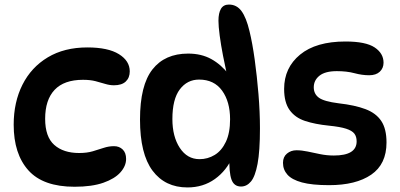

<svg xmlns="http://www.w3.org/2000/svg" viewBox="-20 -808 1755 842"><path d="M307 11Q169 11 104.5 -61Q40 -133 40 -261Q40 -360 78.5 -436.5Q117 -513 189.5 -556.5Q262 -600 363 -600Q454 -600 501.5 -570.5Q549 -541 549 -495Q549 -467 531.5 -450.5Q514 -434 480 -434Q461 -434 441.5 -440Q422 -446 399 -452Q376 -458 344 -458Q261 -458 219.5 -414Q178 -370 178 -287Q178 -208 218 -172.5Q258 -137 327 -137Q361 -137 386.5 -144.5Q412 -152 434.5 -159.5Q457 -167 480 -167Q503 -167 518 -152.5Q533 -138 533 -111Q533 -80 508 -52Q483 -24 433 -6.5Q383 11 307 11Z M802 14Q704 14 649 -59.5Q594 -133 594 -284Q594 -434 648.5 -503.5Q703 -573 805 -573Q863 -573 906.5 -549Q950 -525 984 -481L976 -477Q967 -518 958 -564Q949 -610 943.5 -651.5Q938 -693 938 -717Q938 -751 949 -769.5Q960 -788 984 -788Q1018 -788 1039 -759.5Q1060 -731 1074 -672Q1087 -619 1097 -546.5Q1107 -474 1113.5 -395.5Q1120 -317 1120 -245Q1120 -145 1109.5 -89.5Q1099 -34 1080.5 -12Q1062 10 1037 10Q1006 10 995 -21Q984 -52 986 -122H1001Q974 -60 922.5 -23Q871 14 802 14ZM855 -110Q891 -110 921.5 -128.5Q952 -147 970.5 -186Q989 -225 989 -285Q989 -362 954 -410.5Q919 -459 853 -459Q801 -459 768.5 -416Q736 -373 736 -286Q736 -209 768.5 -159.5Q801 -110 855 -110Z M1495 -626Q1584 -626 1623 -600Q1662 -574 1662 -533Q1662 -509 1645.5 -493.5Q1629 -478 1599 -478Q1568 -478 1534.5 -487Q1501 -496 1457 -496Q1406 -496 1381 -476Q1356 -456 1356 -425Q1356 -396 1378.5 -379.5Q1401 -363 1465 -355Q1536 -347 1582.5 -329.5Q1629 -312 1652 -277.5Q1675 -243 1675 -183Q1675 -88 1608 -42Q1541 4 1423 4Q1348 4 1304 -8Q1260 -20 1240.5 -42Q1221 -64 1221 -94Q1221 -120 1238.5 -134.5Q1256 -149 1280 -149Q1303 -149 1329 -143.5Q1355 -138 1384 -132Q1413 -126 1444 -126Q1544 -126 1544 -188Q1544 -209 1534 -222Q1524 -235 1498 -243.5Q1472 -252 1422 -257Q1362 -263 1318 -277.5Q1274 -292 1250 -325.5Q1226 -359 1226 -418Q1226 -511 1296 -568.5Q1366 -626 1495 -626Z"/></svg>

Font: DynaPuff
Style: Regular
Weight: 400
Designer: Toshi Omagari, Jennifer Daniel
Foundry: Google Fonts
Version: Version 2.000